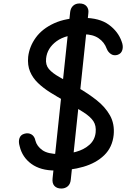

<svg xmlns="http://www.w3.org/2000/svg" viewBox="-20 -981 783 1108"><path d="M297.5 3Q214 3 161.2 -35.2Q108.5 -73.5 93.5 -137Q85.5 -163.5 92.2 -183.2Q99 -203 120 -209Q143 -216 161.2 -205.5Q179.5 -195 184.5 -169Q193 -137 224.5 -114.5Q256 -92 321.5 -92Q373 -92 419.2 -105Q465.5 -118 496.5 -145.8Q527.5 -173.5 532 -216.5Q536 -255.5 519 -281.5Q502 -307.5 461.8 -333.2Q421.5 -359 355.5 -397Q311 -422 270.5 -447.2Q230 -472.5 199.5 -501.8Q169 -531 153.5 -567.8Q138 -604.5 142.5 -653Q149.5 -712.5 186.5 -763.8Q223.5 -815 292 -846.5Q360.5 -878 460 -878Q554 -878 608 -838.5Q662 -799 682 -741.5Q692.5 -715 686.2 -693.2Q680 -671.5 658.5 -664.5Q637.5 -658 620.8 -668.8Q604 -679.5 596 -699.5Q582.5 -737.5 549.2 -760.2Q516 -783 463.5 -783Q360.5 -783 306.2 -743Q252 -703 246 -643.5Q242 -606.5 262 -582.8Q282 -559 324.2 -535.5Q366.5 -512 428 -476.5Q488 -442 537.8 -402.8Q587.5 -363.5 614.8 -314.8Q642 -266 636 -202.5Q628.5 -131 581.8 -85.5Q535 -40 461 -18.5Q387 3 297.5 3ZM334 107Q308 107 294 91.8Q280 76.5 283.5 47.5L385 -912.5Q388 -935 402.2 -948Q416.5 -961 438.5 -961Q466 -961 479.5 -945Q493 -929 490 -906L388.5 55.5Q386 81.5 370.8 94.2Q355.5 107 334 107Z"/></svg>

Font: Edu SA Hand Medium
Style: Regular
Weight: 500
Designer: Tina and Corey Anderson, Eben Sorkin, Mirko Velimirovic
Foundry: Google for Education
Version: Version 2.000